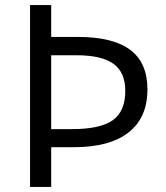

<svg xmlns="http://www.w3.org/2000/svg" viewBox="-20 -734 651 754"><path d="M559 -383Q559 -272 485 -214Q411 -156 271 -156H181V0H98V-714H181V-589H286Q423 -589 491 -538.5Q559 -488 559 -383ZM181 -227H263Q374 -227 423 -262Q472 -297 472 -377Q472 -450 425.5 -483.5Q379 -517 281 -517H181Z"/></svg>

Font: Stephens Clock
Style: Regular
Weight: 400
Designer: Peter Wiegel (catfonts.de) with slight modifications by DT1.org
Version: Version 0.9.1